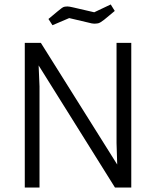

<svg xmlns="http://www.w3.org/2000/svg" viewBox="-20 -840 699 860"><path d="M502 -648H568V0H495L153 -547L157 -453V0H91V-648H163L505 -103L502 -199ZM447 -752Q428 -737 419 -735.5Q410 -734 401.5 -734Q393 -734 375 -739L290 -759L215 -727L197 -755L239 -790Q260 -808 267.5 -809.5Q275 -811 282.5 -811Q290 -811 307 -807L402 -785L476 -820L494 -791Z"/></svg>

Font: Gafata
Style: Regular
Weight: 400
Designer: Lautaro Hourcade
Foundry: Lautaro Hourcade
Version: Version 4.002; ttfautohint (v0.94.20-1c74) -l 7 -r 28 -G 0 -